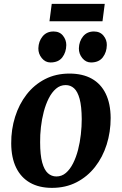

<svg xmlns="http://www.w3.org/2000/svg" viewBox="-20 -942 618 976"><path d="M333 -568Q400 -568 446.5 -542Q493 -516 517.5 -465.5Q542 -415 542.5 -342.5Q542.5 -271 522.2 -207Q502 -143 463.2 -93.5Q424.5 -44 369.2 -15.5Q314 13 244 13Q179 13 132.8 -13.2Q86.5 -39.5 62 -89.8Q37.5 -140 37 -212.5Q36.5 -284 56.8 -348.2Q77 -412.5 115.5 -462Q154 -511.5 209 -539.8Q264 -568 333 -568ZM314 -509.5Q286 -509.5 264.8 -491.2Q243.5 -473 228 -442.5Q212.5 -412 202.5 -374Q192.5 -336 188 -295.8Q183.5 -255.5 184 -218.5Q184 -154 194.5 -116Q205 -78 223.5 -61.5Q242 -45 266.5 -45Q294 -45 315 -63Q336 -81 351.5 -111.8Q367 -142.5 376.8 -180.5Q386.5 -218.5 391 -259Q395.5 -299.5 395.5 -336.5Q395 -401.5 384.8 -439.2Q374.5 -477 356.5 -493.2Q338.5 -509.5 314 -509.5ZM236.5 -624.5Q210.5 -624.5 192.5 -646.5Q174.5 -668.5 175 -696.5Q176 -732 196.5 -757Q217 -782 252 -782Q283 -782 300 -760.8Q317 -739.5 317 -713Q316.5 -676.5 296.8 -650.5Q277 -624.5 236.5 -624.5ZM442.5 -624.5Q416.5 -624.5 398.5 -646.5Q380.5 -668.5 381 -696.5Q382 -732 402.2 -757Q422.5 -782 457.5 -782Q488.5 -782 506 -760.8Q523.5 -739.5 523 -713Q522.5 -676.5 502.5 -650.5Q482.5 -624.5 442.5 -624.5ZM243 -922.5H512.5L501 -834H231.5Z"/></svg>

Font: Merriweather 20pt
Style: Bold Italic
Weight: 700
Italic angle: -7.8°
Version: Version 2.101